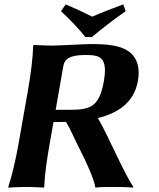

<svg xmlns="http://www.w3.org/2000/svg" viewBox="-20 -853 727 876"><path d="M258.2 -802C296.4 -766 337.7 -725 369.4 -684H399.4C445.3 -723 501.9 -766 553.2 -802L542.7 -833C493.5 -815 446.4 -797 400.8 -777C361.4 -797 322.5 -815 279.7 -833ZM367 -602C417.9 -602 458.8 -600.6 458.8 -531.4C458.8 -517.8 457.2 -501.5 453.8 -482C431.8 -357 384.9 -352 287.9 -352H233.9L269.3 -553C274.4 -582 296 -602 367 -602ZM224 -296C241.8 -296 260.9 -296.1 280.8 -296.8C303.1 -262.1 321.4 -214.8 341.9 -176C379.2 -104 410.3 -31 415.3 3C434.8 0 474.8 0 493.8 0C513.8 0 566.8 0 586.3 3L588.8 0C548 -57.7 474.9 -231 426.6 -314.5C514.7 -336.1 591.3 -382.7 609 -483C611.4 -496.7 612.6 -509.4 612.6 -521.2C612.6 -565.5 596.2 -597.2 567.8 -618C526.8 -648 460.7 -652 394.8 -652C369.8 -652 247.6 -645 217.6 -645C183.6 -645 134.1 -648 134.1 -648L131.6 -645C129.5 -588 121.5 -520 108.3 -445L65.1 -200C51.9 -125 35.3 -54 17.8 0L18.3 3C18.3 3 64.8 0 99.8 0C133.8 0 179.3 3 179.3 3L181.8 0C183.9 -57 193.9 -125 207.1 -200Z"/></svg>

Font: Linux Biolinum O 
Style: Bold Italic
Weight: 700
Designer: Philipp H. Poll
Foundry: Philipp H. Poll
Version: Version 1.3.2